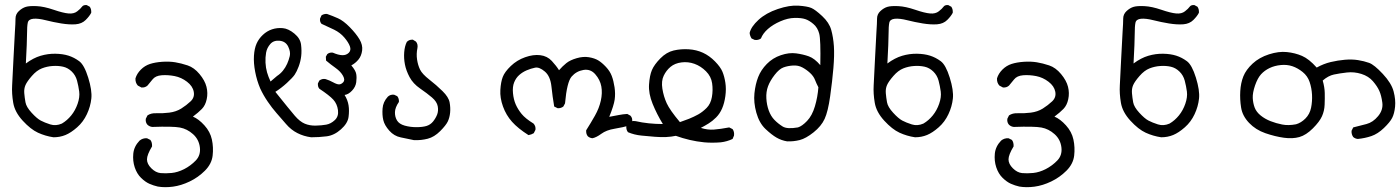

<svg xmlns="http://www.w3.org/2000/svg" viewBox="-20 -460 5688 780"><path d="M197.3 97.7Q164.1 92.8 134.3 79.1Q104.5 65.4 72.3 30.3Q40 -4.9 33.7 -42.5Q27.3 -80.1 29.3 -113.3Q31.2 -146.5 34.7 -220.7Q38.1 -294.9 40.5 -330.6Q43 -366.2 43 -384.3Q43 -402.3 56.6 -415Q70.3 -427.7 85 -432.1Q99.6 -436.5 129.4 -435.1Q159.2 -433.6 197.8 -420.4Q236.3 -407.2 258.3 -405.3Q280.3 -403.3 293.9 -414.1Q307.6 -424.8 313 -432.6Q318.4 -440.4 332 -439.5L344.7 -432.6Q351.6 -422.9 350.6 -408.2Q343.8 -394.5 328.1 -378.9Q312.5 -363.3 287.1 -361.3Q261.7 -359.4 229 -364.7Q196.3 -370.1 165.5 -377.9Q134.8 -385.7 115.2 -383.8Q95.7 -381.8 92.8 -367.7Q89.8 -353.5 89.8 -321.8Q89.8 -290 85 -202.1Q115.2 -224.6 145 -233.4Q174.8 -242.2 205.1 -241.7Q235.4 -241.2 258.3 -233.9Q281.2 -226.6 301.8 -211.4Q322.3 -196.3 338.4 -144.5Q354.5 -92.8 351.1 -60.1Q347.7 -27.3 333 3.9Q318.4 35.2 293.5 57.1Q268.6 79.1 246.1 88.4Q223.6 97.7 197.3 97.7ZM231.4 42Q252.9 29.3 269.5 8.8Q286.1 -11.7 295.4 -38.6Q304.7 -65.4 301.8 -87.9Q298.8 -110.4 293 -132.3Q287.1 -154.3 271.5 -169.4Q255.9 -184.6 236.3 -189Q216.8 -193.4 193.8 -191.9Q170.9 -190.4 149.9 -182.1Q128.9 -173.8 109.4 -151.4Q89.8 -128.9 83.5 -114.3Q77.1 -99.6 78.6 -81.5Q80.1 -63.5 83.5 -44.4Q86.9 -25.4 108.4 -2Q129.9 21.5 145.5 29.8Q161.1 38.1 184.1 45.4Q207 52.7 231.4 42Z M621.1 297.9Q603.5 293.9 586.9 286.6Q570.3 279.3 553.2 262.7Q536.1 246.1 527.3 219.7Q518.6 193.4 521.5 164.1Q524.4 134.8 546.9 111.3Q559.6 100.6 577.1 101.6L590.8 108.4Q598.6 118.2 597.7 134.8Q577.1 168.9 577.1 187.5Q577.1 206.1 594.7 223.6Q612.3 241.2 632.3 243.2Q652.3 245.1 677.2 242.7Q702.1 240.2 728 227.1Q753.9 213.9 774.9 192.4Q795.9 170.9 792 138.7Q788.1 106.4 764.2 85Q740.2 63.5 710.9 58.1Q681.6 52.7 598.6 55.7Q587.9 54.7 579.1 46.9Q570.3 37.1 572.3 22.5L579.1 8.8Q593.8 -1 614.3 0Q639.6 1 667.5 -2.4Q695.3 -5.9 716.3 -19Q737.3 -32.2 754.4 -48.3Q771.5 -64.5 767.1 -87.4Q762.7 -110.4 739.7 -127.9Q716.8 -145.5 689.5 -150.9Q662.1 -156.2 636.7 -154.3Q611.3 -152.3 599.6 -137.2Q587.9 -122.1 579.1 -112.3Q569.3 -103.5 554.7 -104.5L540 -112.3Q529.3 -124 530.3 -141.6Q536.1 -161.1 552.2 -177.2Q568.4 -193.4 589.4 -200.2Q610.4 -207 639.2 -209Q668 -210.9 691.9 -207Q715.8 -203.1 742.2 -194.3Q768.6 -185.5 790.5 -159.2Q812.5 -132.8 818.8 -107.4Q825.2 -82 819.8 -57.1Q814.5 -32.2 800.3 -17.6Q786.1 -2.9 763.7 13.7Q787.1 23.4 810.5 49.3Q834 75.2 840.8 106.9Q847.7 138.7 843.8 172.4Q839.8 206.1 812.5 233.4Q785.2 260.7 750.5 277.3Q715.8 293.9 682.6 298.3Q649.4 302.7 621.1 297.9Z M1244.1 97.7Q1213.9 93.8 1188 80.6Q1162.1 67.4 1142.1 43.9Q1122.1 20.5 1103.5 -0.5Q1085 -21.5 1067.4 -47.4Q1049.8 -73.2 1037.1 -100.6Q1023.4 -132.8 1016.6 -168.5Q1009.8 -204.1 1011.7 -233.9Q1013.7 -263.7 1022.5 -283.2Q1031.2 -302.7 1047.9 -318.4Q1064.5 -334 1085 -340.8Q1105.5 -347.7 1128.4 -345.7Q1151.4 -343.8 1175.8 -323.7Q1200.2 -303.7 1203.1 -278.3Q1206.1 -252.9 1203.6 -231.9Q1201.2 -210.9 1193.4 -189.9Q1185.5 -168.9 1177.2 -156.7Q1168.9 -144.5 1145.5 -123Q1122.1 -101.6 1098.6 -86.9Q1157.2 -13.7 1177.7 10.3Q1198.2 34.2 1218.3 42.5Q1238.3 50.8 1262.2 50.3Q1286.1 49.8 1305.2 46.4Q1324.2 43 1340.3 27.8Q1356.4 12.7 1353 -12.7Q1349.6 -38.1 1334 -55.2Q1318.4 -72.3 1277.3 -99.6Q1270.5 -107.4 1271.5 -121.1L1277.3 -132.8Q1289.1 -141.6 1302.7 -138.7Q1318.4 -133.8 1333.5 -125.5Q1348.6 -117.2 1357.4 -117.2Q1366.2 -117.2 1374.5 -126Q1382.8 -134.8 1373.5 -151.9Q1364.3 -168.9 1343.8 -183.6Q1323.2 -198.2 1304.7 -213.9L1303.7 -229.5L1309.6 -240.2Q1319.3 -248 1332 -246.1Q1354.5 -236.3 1370.6 -235.8Q1386.7 -235.4 1397 -245.6Q1407.2 -255.9 1401.4 -272Q1395.5 -288.1 1378.9 -307.6Q1362.3 -327.1 1337.4 -339.4Q1312.5 -351.6 1286.1 -363.3Q1278.3 -372.1 1280.3 -384.8L1286.1 -397.5Q1295.9 -404.3 1308.6 -403.3Q1331.1 -395.5 1353 -385.7Q1375 -376 1400.9 -349.6Q1426.8 -323.2 1440.4 -300.3Q1454.1 -277.3 1451.2 -254.9Q1448.2 -232.4 1436 -217.8Q1423.8 -203.1 1407.2 -194.3Q1424.8 -173.8 1427.2 -159.2Q1429.7 -144.5 1427.2 -126Q1424.8 -107.4 1410.2 -91.8Q1395.5 -76.2 1379.9 -74.2Q1392.6 -53.7 1396 -32.2Q1399.4 -10.7 1396 15.1Q1392.6 41 1365.2 65.4Q1337.9 89.8 1307.1 93.8Q1276.4 97.7 1244.1 97.7ZM1105.5 -151.4Q1119.1 -160.2 1129.4 -172.9Q1139.6 -185.5 1146.5 -200.7Q1153.3 -215.8 1157.2 -232.4Q1161.1 -249 1150.9 -270.5Q1140.6 -292 1116.2 -294.4Q1091.8 -296.9 1078.1 -281.2Q1064.5 -265.6 1061 -246.1Q1057.6 -226.6 1058.6 -205.6Q1059.6 -184.6 1064.9 -166Q1070.3 -147.5 1079.1 -128.9Z M1662.1 109.4Q1634.8 103.5 1607.9 98.1Q1581.1 92.8 1561.5 70.8Q1542 48.8 1537.1 27.8Q1532.2 6.8 1534.2 -19.5Q1536.1 -45.9 1555.7 -67.4Q1566.4 -77.1 1581.1 -75.2L1593.8 -69.3Q1601.6 -59.6 1600.6 -45.9Q1585 -23.4 1584.5 -4.4Q1584 14.6 1592.8 29.3Q1601.6 43.9 1624 50.3Q1646.5 56.6 1671.4 56.6Q1696.3 56.6 1712.4 51.8Q1728.5 46.9 1739.3 33.7Q1750 20.5 1755.9 5.4Q1761.7 -9.8 1758.3 -28.3Q1754.9 -46.9 1734.9 -64Q1714.8 -81.1 1686.5 -100.6Q1658.2 -120.1 1644 -146.5Q1629.9 -172.9 1625 -198.2Q1620.1 -223.6 1622.1 -248Q1624 -272.5 1632.8 -290Q1642.6 -299.8 1657.2 -298.8L1669.9 -291Q1678.7 -280.3 1675.8 -264.6Q1670.9 -241.2 1674.3 -218.3Q1677.7 -195.3 1686.5 -177.2Q1695.3 -159.2 1724.1 -136.7Q1752.9 -114.3 1777.8 -89.8Q1802.7 -65.4 1806.6 -43.9Q1810.5 -22.5 1808.6 -2.4Q1806.6 17.6 1799.3 33.2Q1792 48.8 1768.1 72.8Q1744.1 96.7 1717.8 103.5Q1691.4 110.4 1662.1 109.4Z M2386.7 101.6Q2376 100.6 2368.2 93.8Q2360.4 85 2361.3 69.3Q2379.9 40 2397 9.8Q2414.1 -20.5 2420.9 -51.3Q2427.7 -82 2422.9 -108.9Q2418 -135.7 2398.4 -158.2Q2378.9 -180.7 2350.1 -175.8Q2321.3 -170.9 2302.2 -148.9Q2283.2 -127 2275.4 -40L2268.6 -27.3Q2258.8 -19.5 2245.1 -20.5L2231.4 -27.3Q2224.6 -67.4 2220.2 -108.9Q2215.8 -150.4 2193.4 -169.4Q2170.9 -188.5 2153.8 -185.1Q2136.7 -181.6 2119.6 -174.3Q2102.5 -167 2089.4 -155.3Q2076.2 -143.6 2068.8 -125.5Q2061.5 -107.4 2064 -81.5Q2066.4 -55.7 2075.2 -35.6Q2084 -15.6 2099.1 2.9Q2114.3 21.5 2147.5 42Q2157.2 52.7 2155.3 67.4L2148.4 81.1Q2138.7 86.9 2127 88.9Q2084 61.5 2060.1 34.7Q2036.1 7.8 2023.4 -27.3Q2010.7 -62.5 2012.7 -94.7Q2014.6 -127 2022.5 -147.5Q2030.3 -168 2055.2 -191.9Q2080.1 -215.8 2113.3 -227.5Q2146.5 -239.3 2174.8 -235.8Q2203.1 -232.4 2221.7 -212.4Q2240.2 -192.4 2251 -174.8Q2265.6 -191.4 2280.8 -203.6Q2295.9 -215.8 2322.8 -223.6Q2349.6 -231.4 2372.6 -227.5Q2395.5 -223.6 2410.2 -214.8Q2424.8 -206.1 2441.4 -188.5Q2458 -170.9 2465.3 -151.4Q2472.7 -131.8 2476.6 -105.5Q2480.5 -79.1 2477.1 -55.2Q2473.6 -31.2 2455.1 14.6Q2476.6 10.7 2493.7 7.3Q2510.7 3.9 2528.3 2.9L2541 9.8Q2550.8 19.5 2547.9 36.1L2541 48.8Q2509.8 57.6 2476.6 63Q2443.4 68.4 2422.9 83.5Q2402.3 98.6 2386.7 101.6Z M2840.8 118.2Q2810.5 115.2 2781.7 108.4Q2752.9 101.6 2725.6 91.8Q2707 95.7 2686.5 96.7Q2666 97.7 2640.6 95.7Q2615.2 93.8 2585.9 90.8Q2556.6 87.9 2531.2 77.1Q2523.4 67.4 2524.4 52.7L2531.2 39.1Q2544.9 29.3 2562.5 32.2Q2587.9 38.1 2616.2 41Q2644.5 43.9 2672.9 43.9Q2648.4 3.9 2631.3 -38.1Q2614.3 -80.1 2616.7 -116.7Q2619.1 -153.3 2628.4 -175.3Q2637.7 -197.3 2662.6 -222.7Q2687.5 -248 2716.8 -254.9Q2746.1 -261.7 2777.8 -259.8Q2809.6 -257.8 2835.9 -245.6Q2862.3 -233.4 2884.8 -210.4Q2907.2 -187.5 2915 -168.5Q2922.9 -149.4 2926.8 -124Q2930.7 -98.6 2926.8 -69.8Q2922.9 -41 2913.6 -19.5Q2904.3 2 2889.2 17.1Q2874 32.2 2858.9 41.5Q2843.8 50.8 2827.1 59.6Q2854.5 68.4 2880.4 66.4Q2906.2 64.5 2942.4 57.6L2956.1 64.5Q2963.9 75.2 2961.9 90.8L2956.1 104.5Q2933.6 115.2 2908.2 118.2Q2872.1 121.1 2840.8 118.2ZM2779.3 22.5Q2798.8 14.6 2816.4 4.9Q2834 -4.9 2850.6 -21.5Q2867.2 -38.1 2872.1 -65.9Q2877 -93.8 2873 -121.6Q2869.1 -149.4 2848.1 -170.4Q2827.1 -191.4 2801.3 -200.7Q2775.4 -210 2748.5 -206.5Q2721.7 -203.1 2704.1 -188.5Q2686.5 -173.8 2676.3 -152.3Q2666 -130.9 2670.9 -99.6Q2675.8 -68.4 2688.5 -40.5Q2701.2 -12.7 2742.2 36.1Z M3177.7 114.3Q3154.3 110.4 3134.8 99.1Q3115.2 87.9 3089.8 64Q3064.5 40 3052.7 -2Q3041 -43.9 3044.9 -81.1Q3048.8 -118.2 3060.1 -147Q3071.3 -175.8 3095.2 -200.2Q3119.1 -224.6 3152.3 -235.8Q3185.5 -247.1 3214.4 -243.2Q3243.2 -239.3 3266.1 -231Q3289.1 -222.7 3312.5 -195.3Q3314.5 -298.8 3308.1 -323.2Q3301.8 -347.7 3284.7 -362.3Q3267.6 -377 3251.5 -382.3Q3235.4 -387.7 3208 -387.2Q3180.7 -386.7 3150.4 -373.5Q3120.1 -360.4 3099.6 -342.3Q3079.1 -324.2 3071.3 -303.7Q3060.5 -295.9 3045.9 -297.9L3033.2 -303.7Q3026.4 -314.5 3025.4 -326.2Q3031.2 -351.6 3061.5 -379.4Q3091.8 -407.2 3139.6 -423.3Q3187.5 -439.5 3223.6 -437Q3259.8 -434.6 3275.9 -427.7Q3292 -420.9 3320.3 -394.5Q3348.6 -368.2 3356.9 -338.4Q3365.2 -308.6 3367.7 -272.5Q3370.1 -236.3 3365.7 -183.6Q3361.3 -130.9 3352.5 -68.8Q3343.8 -6.8 3330.1 22.9Q3316.4 52.7 3285.2 77.6Q3253.9 102.5 3229 108.9Q3204.1 115.2 3177.7 114.3ZM3221.7 57.6Q3238.3 52.7 3258.8 31.2Q3279.3 9.8 3290.5 -27.8Q3301.8 -65.4 3304.7 -105.5Q3296.9 -120.1 3291 -135.3Q3285.2 -150.4 3271 -163.6Q3256.8 -176.8 3239.7 -186Q3222.7 -195.3 3201.2 -193.8Q3179.7 -192.4 3162.6 -186Q3145.5 -179.7 3127 -155.8Q3108.4 -131.8 3100.1 -109.4Q3091.8 -86.9 3093.3 -60.5Q3094.7 -34.2 3103 -11.2Q3111.3 11.7 3126 26.9Q3140.6 42 3159.2 53.7Q3177.7 65.4 3221.7 57.6Z M3697.3 97.7Q3664.1 92.8 3634.3 79.1Q3604.5 65.4 3572.3 30.3Q3540 -4.9 3533.7 -42.5Q3527.3 -80.1 3529.3 -113.3Q3531.2 -146.5 3534.7 -220.7Q3538.1 -294.9 3540.5 -330.6Q3543 -366.2 3543 -384.3Q3543 -402.3 3556.6 -415Q3570.3 -427.7 3585 -432.1Q3599.6 -436.5 3629.4 -435.1Q3659.2 -433.6 3697.8 -420.4Q3736.3 -407.2 3758.3 -405.3Q3780.3 -403.3 3793.9 -414.1Q3807.6 -424.8 3813 -432.6Q3818.4 -440.4 3832 -439.5L3844.7 -432.6Q3851.6 -422.9 3850.6 -408.2Q3843.8 -394.5 3828.1 -378.9Q3812.5 -363.3 3787.1 -361.3Q3761.7 -359.4 3729 -364.7Q3696.3 -370.1 3665.5 -377.9Q3634.8 -385.7 3615.2 -383.8Q3595.7 -381.8 3592.8 -367.7Q3589.8 -353.5 3589.8 -321.8Q3589.8 -290 3585 -202.1Q3615.2 -224.6 3645 -233.4Q3674.8 -242.2 3705.1 -241.7Q3735.4 -241.2 3758.3 -233.9Q3781.2 -226.6 3801.8 -211.4Q3822.3 -196.3 3838.4 -144.5Q3854.5 -92.8 3851.1 -60.1Q3847.7 -27.3 3833 3.9Q3818.4 35.2 3793.5 57.1Q3768.6 79.1 3746.1 88.4Q3723.6 97.7 3697.3 97.7ZM3731.4 42Q3752.9 29.3 3769.5 8.8Q3786.1 -11.7 3795.4 -38.6Q3804.7 -65.4 3801.8 -87.9Q3798.8 -110.4 3793 -132.3Q3787.1 -154.3 3771.5 -169.4Q3755.9 -184.6 3736.3 -189Q3716.8 -193.4 3693.8 -191.9Q3670.9 -190.4 3649.9 -182.1Q3628.9 -173.8 3609.4 -151.4Q3589.8 -128.9 3583.5 -114.3Q3577.1 -99.6 3578.6 -81.5Q3580.1 -63.5 3583.5 -44.4Q3586.9 -25.4 3608.4 -2Q3629.9 21.5 3645.5 29.8Q3661.1 38.1 3684.1 45.4Q3707 52.7 3731.4 42Z M4121.1 297.9Q4103.5 293.9 4086.9 286.6Q4070.3 279.3 4053.2 262.7Q4036.1 246.1 4027.3 219.7Q4018.6 193.4 4021.5 164.1Q4024.4 134.8 4046.9 111.3Q4059.6 100.6 4077.1 101.6L4090.8 108.4Q4098.6 118.2 4097.7 134.8Q4077.1 168.9 4077.1 187.5Q4077.1 206.1 4094.7 223.6Q4112.3 241.2 4132.3 243.2Q4152.3 245.1 4177.2 242.7Q4202.1 240.2 4228 227.1Q4253.9 213.9 4274.9 192.4Q4295.9 170.9 4292 138.7Q4288.1 106.4 4264.2 85Q4240.2 63.5 4210.9 58.1Q4181.6 52.7 4098.6 55.7Q4087.9 54.7 4079.1 46.9Q4070.3 37.1 4072.3 22.5L4079.1 8.8Q4093.8 -1 4114.3 0Q4139.6 1 4167.5 -2.4Q4195.3 -5.9 4216.3 -19Q4237.3 -32.2 4254.4 -48.3Q4271.5 -64.5 4267.1 -87.4Q4262.7 -110.4 4239.7 -127.9Q4216.8 -145.5 4189.5 -150.9Q4162.1 -156.2 4136.7 -154.3Q4111.3 -152.3 4099.6 -137.2Q4087.9 -122.1 4079.1 -112.3Q4069.3 -103.5 4054.7 -104.5L4040 -112.3Q4029.3 -124 4030.3 -141.6Q4036.1 -161.1 4052.2 -177.2Q4068.4 -193.4 4089.4 -200.2Q4110.4 -207 4139.2 -209Q4168 -210.9 4191.9 -207Q4215.8 -203.1 4242.2 -194.3Q4268.6 -185.5 4290.5 -159.2Q4312.5 -132.8 4318.8 -107.4Q4325.2 -82 4319.8 -57.1Q4314.5 -32.2 4300.3 -17.6Q4286.1 -2.9 4263.7 13.7Q4287.1 23.4 4310.5 49.3Q4334 75.2 4340.8 106.9Q4347.7 138.7 4343.8 172.4Q4339.8 206.1 4312.5 233.4Q4285.2 260.7 4250.5 277.3Q4215.8 293.9 4182.6 298.3Q4149.4 302.7 4121.1 297.9Z M4697.3 97.7Q4664.1 92.8 4634.3 79.1Q4604.5 65.4 4572.3 30.3Q4540 -4.9 4533.7 -42.5Q4527.3 -80.1 4529.3 -113.3Q4531.2 -146.5 4534.7 -220.7Q4538.1 -294.9 4540.5 -330.6Q4543 -366.2 4543 -384.3Q4543 -402.3 4556.6 -415Q4570.3 -427.7 4585 -432.1Q4599.6 -436.5 4629.4 -435.1Q4659.2 -433.6 4697.8 -420.4Q4736.3 -407.2 4758.3 -405.3Q4780.3 -403.3 4793.9 -414.1Q4807.6 -424.8 4813 -432.6Q4818.4 -440.4 4832 -439.5L4844.7 -432.6Q4851.6 -422.9 4850.6 -408.2Q4843.8 -394.5 4828.1 -378.9Q4812.5 -363.3 4787.1 -361.3Q4761.7 -359.4 4729 -364.7Q4696.3 -370.1 4665.5 -377.9Q4634.8 -385.7 4615.2 -383.8Q4595.7 -381.8 4592.8 -367.7Q4589.8 -353.5 4589.8 -321.8Q4589.8 -290 4585 -202.1Q4615.2 -224.6 4645 -233.4Q4674.8 -242.2 4705.1 -241.7Q4735.4 -241.2 4758.3 -233.9Q4781.2 -226.6 4801.8 -211.4Q4822.3 -196.3 4838.4 -144.5Q4854.5 -92.8 4851.1 -60.1Q4847.7 -27.3 4833 3.9Q4818.4 35.2 4793.5 57.1Q4768.6 79.1 4746.1 88.4Q4723.6 97.7 4697.3 97.7ZM4731.4 42Q4752.9 29.3 4769.5 8.8Q4786.1 -11.7 4795.4 -38.6Q4804.7 -65.4 4801.8 -87.9Q4798.8 -110.4 4793 -132.3Q4787.1 -154.3 4771.5 -169.4Q4755.9 -184.6 4736.3 -189Q4716.8 -193.4 4693.8 -191.9Q4670.9 -190.4 4649.9 -182.1Q4628.9 -173.8 4609.4 -151.4Q4589.8 -128.9 4583.5 -114.3Q4577.1 -99.6 4578.6 -81.5Q4580.1 -63.5 4583.5 -44.4Q4586.9 -25.4 4608.4 -2Q4629.9 21.5 4645.5 29.8Q4661.1 38.1 4684.1 45.4Q4707 52.7 4731.4 42Z M5496.1 104.5Q5485.4 103.5 5477.5 96.7Q5469.7 85.9 5470.7 71.3L5477.5 57.6Q5504.9 50.8 5531.2 43.9Q5557.6 37.1 5578.6 11.7Q5599.6 -13.7 5595.7 -43Q5591.8 -72.3 5583.5 -90.8Q5575.2 -109.4 5557.6 -129.9Q5540 -150.4 5510.7 -159.7Q5481.4 -168.9 5451.7 -165.5Q5421.9 -162.1 5398.9 -157.2Q5376 -152.3 5353.5 -132.8Q5361.3 -105.5 5361.8 -82.5Q5362.3 -59.6 5361.3 -34.7Q5360.4 -9.8 5350.6 12.2Q5340.8 34.2 5313.5 61.5Q5286.1 88.9 5258.8 96.7Q5231.4 104.5 5195.8 99.6Q5160.2 94.7 5120.6 81.1Q5081.1 67.4 5054.2 39.1Q5027.3 10.7 5022 -22.9Q5016.6 -56.6 5018.6 -89.8Q5020.5 -123 5031.2 -149.9Q5042 -176.8 5068.8 -201.7Q5095.7 -226.6 5135.3 -239.3Q5174.8 -252 5208 -248.5Q5241.2 -245.1 5269.5 -232.9Q5297.9 -220.7 5329.1 -185.5Q5357.4 -201.2 5386.2 -208Q5415 -214.8 5443.8 -217.3Q5472.7 -219.7 5497.1 -215.8Q5521.5 -211.9 5542 -204.6Q5562.5 -197.3 5597.7 -159.7Q5632.8 -122.1 5641.6 -88.4Q5650.4 -54.7 5647.5 -26.4Q5644.5 2 5635.7 19Q5627 36.1 5602.1 60.1Q5577.1 84 5551.3 92.8Q5525.4 101.6 5496.1 104.5ZM5245.1 44.9Q5265.6 39.1 5283.2 21.5Q5300.8 3.9 5306.2 -22Q5311.5 -47.9 5310.1 -75.2Q5308.6 -102.5 5300.3 -127Q5292 -151.4 5272 -167.5Q5252 -183.6 5230.5 -190.9Q5209 -198.2 5183.6 -195.8Q5158.2 -193.4 5137.7 -183.6Q5117.2 -173.8 5103 -158.2Q5088.9 -142.6 5078.6 -112.8Q5068.4 -83 5069.3 -62Q5070.3 -41 5077.1 -22.9Q5084 -4.9 5101.6 9.3Q5119.1 23.4 5141.6 32.2Q5164.1 41 5189 45.9Q5213.9 50.8 5245.1 44.9Z"/></svg>

Font: NaikaiFont
Style: Regular
Weight: 400
Version: Version 1.67